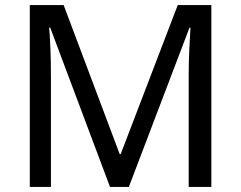

<svg xmlns="http://www.w3.org/2000/svg" viewBox="-20 -734 947 754"><path d="M412 0 177 -626H173Q176 -595 178 -542.5Q180 -490 180 -433V0H97V-714H230L450 -129H454L678 -714H810V0H721V-439Q721 -491 723.5 -542Q726 -593 728 -625H724L486 0Z"/></svg>

Font: Noto Sans Hanunoo
Style: Regular
Weight: 400
Designer: Monotype Design Team
Foundry: Monotype Imaging Inc.
Version: Version 2.003; ttfautohint (v1.8.4.7-5d5b)